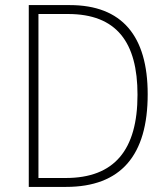

<svg xmlns="http://www.w3.org/2000/svg" viewBox="-20 -734 659 754"><path d="M560 -364C560 -593 459 -714 254 -714H93V0H239C455 0 560 -124 560 -364ZM520 -362C520 -145 429 -35 238 -35H131V-679H247C438 -679 520 -568 520 -362Z"/></svg>

Font: Noto Sans Devanagari UI SemiCondensed ExtraLight
Style: Regular
Weight: 200
Width: 4
Designer: Jelle Bosma - Monotype Design Team
Foundry: Monotype Imaging Inc.
Version: Version 2.004